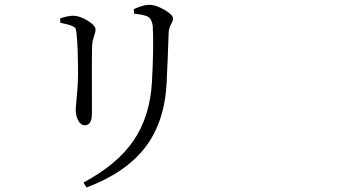

<svg xmlns="http://www.w3.org/2000/svg" viewBox="-20 -749 1540 823"><path d="M350.6 54.7 337.9 33.2Q481.4 -43 551.8 -145.5Q623 -249 631.3 -397.9Q639.6 -546.9 634.8 -637.7Q630.9 -668 613.3 -677.7Q599.6 -685.5 554.7 -690.4L553.7 -710Q594.7 -728.5 620.1 -728.5Q647.5 -728.5 684.6 -707Q721.7 -685.5 721.7 -669.9Q721.7 -660.2 713.9 -646.5Q704.1 -628.9 703.1 -612.3Q699.2 -495.1 694.3 -395.5Q686.5 -226.6 601.6 -116.2Q517.6 -7.8 350.6 54.7ZM342.8 -211.9Q327.1 -211.9 315.9 -231.4Q304.7 -251 304.7 -278.3Q304.7 -289.1 307.6 -317.4Q313.5 -375 314.5 -422.9Q314.5 -545.9 308.6 -599.6Q306.6 -619.1 304.7 -625Q300.8 -632.8 289.1 -637.7Q274.4 -644.5 238.3 -651.4V-670.9Q274.4 -681.6 293.9 -681.6Q321.3 -681.6 355.5 -660.6Q389.6 -639.6 389.6 -622.1Q389.6 -613.3 384.8 -599.6Q377 -577.1 375 -557.6Q373 -524.4 374 -304.7Q374 -268.6 374 -260.7Q374 -211.9 342.8 -211.9Z"/></svg>

Font: Bpmf GenYo Min R
Style: R
Weight: 400
Foundry: But Ko
Version: Version 1.320